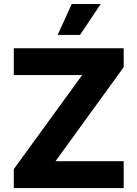

<svg xmlns="http://www.w3.org/2000/svg" viewBox="-20 -951 695 971"><path d="M49.8 -95.7 395.5 -571.3H49.8V-707H605.5V-611.3L260.7 -135.7H605.5V0H49.8ZM342.8 -930.7H489.3L384.8 -774.4H271.5Z"/></svg>

Font: Pretendard ExtraBold
Style: Regular
Weight: 800
Designer: Base glyphs from Inter by Rasmus Andersson; Hangeul glyphs from Noto Sans CJK(Source Han Sans) by Jang Soo-young and Kan
Foundry: Kil Hyung-jin
Version: Version 1.309